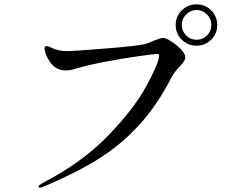

<svg xmlns="http://www.w3.org/2000/svg" viewBox="-20 -853 1040 883"><path d="M788 -738Q788 -778 816 -805.5Q844 -833 884 -833Q924 -833 951.5 -805Q979 -777 979 -738Q979 -698 951 -670.5Q923 -643 884 -643Q844 -643 816 -670.5Q788 -698 788 -738ZM952 -738Q952 -766 932 -786.5Q912 -807 884 -807Q856 -807 836 -786.5Q816 -766 816 -738Q816 -710 836 -690Q856 -670 884 -670Q912 -670 932 -690Q952 -710 952 -738ZM157 5Q157 -1 177 -12Q357 -105 476.5 -228.5Q596 -352 653 -457Q710 -562 712 -597Q712 -605 703 -605Q694 -605 620.5 -595Q547 -585 463.5 -569Q380 -553 324 -536Q302 -529 283 -529Q252 -529 229 -547Q211 -562 198 -588Q185 -614 185 -630Q185 -641 194 -641Q203 -641 217 -633Q239 -624 254 -621Q269 -618 287 -618Q318 -618 467.5 -630Q617 -642 649 -651Q667 -656 685 -665Q721 -679 731 -679Q742 -679 767 -663Q792 -647 812 -626Q832 -605 832 -591Q832 -580 826 -571Q820 -562 806 -547Q780 -519 769 -498Q702 -367 617 -275Q532 -183 428 -119Q324 -55 181 5Q169 10 164 10Q157 10 157 5Z"/></svg>

Font: Shippori Mincho Medium
Style: Regular
Weight: 500
Designer: FONTDASU
Foundry: FONTDASU / Google Inc. / but / Adobe
Version: Version 3.110; ttfautohint (v1.8.3)